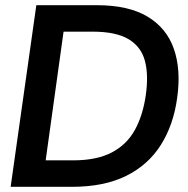

<svg xmlns="http://www.w3.org/2000/svg" viewBox="-20 -720 725 740"><path d="M21 0 120 -700H353Q475 -700 548.5 -656Q622 -612 650 -532Q678 -452 663 -344Q649 -239 600 -161.5Q551 -84 466 -42Q381 0 258 0ZM156 -102H262Q353 -102 411 -132.5Q469 -163 500 -219.5Q531 -276 542 -354Q553 -431 538.5 -485.5Q524 -540 475.5 -569Q427 -598 337 -598H225Z"/></svg>

Font: Host Grotesk SemiBold
Style: Italic
Weight: 600
Italic angle: -8°
Designer: Doğukan Karapınar based on Poppins by Indian Type Foundry, Jonny Pinhorn
Foundry: Element Type
Version: Version 1.001; ttfautohint (v1.8.4.7-5d5b)